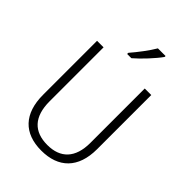

<svg xmlns="http://www.w3.org/2000/svg" viewBox="-273 -1062 1187 1187"><g transform="rotate(45 321.0 -468.5)"><path d="M450 -939V-947H383C357 -902 311 -842 273 -798V-788H310C356 -827 420 -896 450 -939ZM558 -240V-714H501V-238C501 -107 436 -41 322 -41C205 -41 141 -107 141 -242V-714H84V-242C84 -78 168 10 320 10C469 10 558 -75 558 -240Z"/></g></svg>

Font: Noto Sans Devanagari SemiCondensed Light
Style: Regular
Weight: 300
Width: 4
Designer: Jelle Bosma - Monotype Design Team
Foundry: Monotype Imaging Inc.
Version: Version 2.004